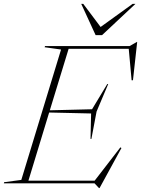

<svg xmlns="http://www.w3.org/2000/svg" viewBox="-63 -955 734 1000"><path d="M452.5 24.5 429.5 0H-43L-41.5 -6L48 -18L255 -697L169.5 -709L171.5 -715H612L649.5 -736.5H651.5L629.5 -537H622.5L607.5 -701H294.5L196.5 -380.5L416.5 -386L495.5 -517H500.5L440 -374L413 -231.5H408.5L411.5 -364L193 -369L85 -14H430L564 -187.5L569.5 -184L455.5 24.5ZM642.5 -935 468.5 -772H435L360 -935H370.5L461 -814.5L628 -935Z"/></svg>

Font: Newsreader Display ExtraLight
Style: Italic
Weight: 275
Italic angle: -17°
Designer: Hugues Gentile
Foundry: Production Type
Version: Version 1.001